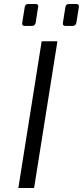

<svg xmlns="http://www.w3.org/2000/svg" viewBox="-20 -943 416 963"><path d="M189 -736H268L151 0H72ZM91 -826 104 -907Q106 -923 122 -923H159Q172 -923 172 -910Q172 -915 159 -829Q158 -822 153 -817.5Q148 -813 141 -813H104Q91 -813 91 -826ZM295 -826 308 -907Q310 -923 327 -923H363Q376 -923 376 -910L363 -829Q362 -822 357 -817.5Q352 -813 345 -813H308Q295 -813 295 -826Z"/></svg>

Font: Exo
Style: Italic
Weight: 400
Italic angle: -9°
Designer: Natanael Gama
Foundry: Natanael Gama
Version: Version 1.500; ttfautohint (v1.6)